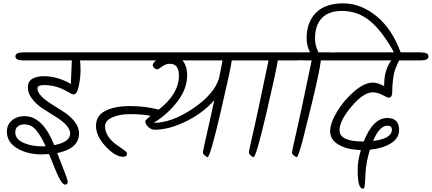

<svg xmlns="http://www.w3.org/2000/svg" viewBox="-20 -948 2573 1144"><path d="M402 -447 407 -565Q407 -581 408 -588H119Q72 -588 72 -612Q72 -636 119 -636H571Q618 -636 618 -612Q618 -588 571 -588H456Q460 -573 460 -530Q460 -487 449.5 -436.5Q439 -386 419 -385H416Q410 -386 384 -401Q317 -441 243 -441Q203 -441 203 -422Q203 -379 290 -326Q327 -303 363.5 -279Q400 -255 425.5 -222Q451 -189 451 -153Q451 -63 321 -36Q384 123 384 134Q384 152 368 152Q346 152 312 68Q304 49 291.5 17.5Q279 -14 272 -30Q244 -28 228 -28Q143 -28 82 -64.5Q21 -101 21 -164Q21 -205 51 -230.5Q81 -256 126 -256Q235 -256 303 -83Q398 -102 398 -152Q398 -200 309 -254Q272 -277 235 -301Q198 -325 172 -358Q146 -391 146 -428Q146 -494 245 -494Q284 -494 328 -480.5Q372 -467 402 -447ZM71 -160Q71 -120 118 -98Q165 -76 230 -76Q245 -76 252 -77Q223 -140 194.5 -173.5Q166 -207 125 -207Q102 -207 86.5 -195Q71 -183 71 -160Z M560 -636H1480Q1527 -636 1527 -612Q1527 -588 1480 -588H1361Q1355 -539 1293.5 -275.5Q1232 -12 1217 -12Q1211 -12 1200 -21.5Q1189 -31 1189 -38.5Q1189 -46 1198 -86.5Q1207 -127 1223 -197Q1230 -229 1257 -351Q1189 -274 1088 -224.5Q987 -175 900 -175Q882 -175 864 -191Q846 -207 846 -225Q846 -234 878 -258Q823 -268 757.5 -268Q692 -268 649 -248.5Q606 -229 606 -195.5Q606 -162 626.5 -133Q647 -104 671.5 -87.5Q696 -71 716.5 -56Q737 -41 737 -33Q737 -14 713 -14Q667 -14 609.5 -75.5Q552 -137 552 -198Q552 -259 607.5 -287.5Q663 -316 754 -316Q845 -316 926 -295Q1046 -389 1046 -498Q1046 -568 992 -568Q967 -568 945.5 -551.5Q924 -535 915.5 -535Q907 -535 898.5 -543.5Q890 -552 890 -561.5Q890 -571 910 -588H560Q513 -588 513 -612Q513 -636 560 -636ZM1095 -499Q1095 -419 1037.5 -343.5Q980 -268 896 -216Q1003 -216 1130 -301.5Q1257 -387 1285 -482Q1288 -498 1295.5 -533.5Q1303 -569 1306 -588H1067Q1095 -557 1095 -499Z M1456 -636H1753Q1800 -636 1800 -612Q1800 -588 1753 -588H1635Q1629 -539 1567.5 -275.5Q1506 -12 1491 -12Q1485 -12 1474 -21.5Q1463 -31 1463 -38.5Q1463 -46 1472 -86.5Q1481 -127 1497 -197Q1513 -267 1546 -426Q1579 -585 1580 -588H1456Q1409 -588 1409 -612Q1409 -636 1456 -636Z M1768 -636H1827Q1807 -676 1807 -720Q1807 -816 1862.5 -872Q1918 -928 2024 -928Q2130 -928 2223.5 -851.5Q2317 -775 2369 -631Q2378 -605 2363 -603Q2347 -603 2332 -628Q2260 -760 2186.5 -821.5Q2113 -883 2017 -883Q1940 -883 1898.5 -841Q1857 -799 1857 -719Q1857 -674 1878 -636H1945Q1993 -636 2014.5 -630.5Q2036 -625 2036 -610Q2036 -588 1968 -588H1892Q1883 -517 1839.5 -338Q1796 -159 1784 -114Q1757 -12 1748 -12Q1742 -12 1731 -21.5Q1720 -31 1720 -38.5Q1720 -46 1729 -86.5Q1738 -127 1754 -197Q1770 -267 1803 -426Q1836 -585 1837 -588H1822Q1686 -588 1686 -615Q1686 -629 1704.5 -632.5Q1723 -636 1768 -636Z M2299 -366H2295Q2287 -367 2258 -382.5Q2229 -398 2201 -398Q2146 -398 2074.5 -313.5Q2003 -229 2003 -172Q2003 -105 2143 -105H2147Q2203 -245 2287 -245Q2358 -245 2358 -173Q2358 -124 2308 -93.5Q2258 -63 2184 -56Q2161 20 2158 81.5Q2155 143 2153 159.5Q2151 176 2142 176Q2111 176 2111 66Q2111 10 2130 -54Q2048 -56 1997.5 -86Q1947 -116 1947 -165Q1947 -214 1988 -282.5Q2029 -351 2090.5 -403.5Q2152 -456 2202 -456Q2229 -456 2269 -435V-443Q2269 -530 2311 -588H1979Q1932 -588 1932 -612Q1932 -636 1979 -636H2486Q2533 -636 2533 -612Q2533 -588 2486 -588H2358Q2333 -537 2327 -508Q2317 -452 2317 -399Q2317 -369 2299 -366ZM2288 -199Q2241 -199 2203 -108Q2315 -122 2315 -176Q2315 -199 2288 -199Z"/></svg>

Font: Kalam Light
Style: Regular
Weight: 300
Version: Version 2.001;PS 1.0;hotconv 1.0.79;makeotf.lib2.5.61930; tt